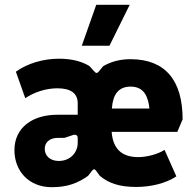

<svg xmlns="http://www.w3.org/2000/svg" viewBox="-20 -767 815 798"><path d="M195 11C261 11 303 -6 346 -36L363 -58C368 -65 374 -65 379 -58L395 -36C430 -7 473 10 546 10C605 10 668 -4 713 -34L664 -144C634 -125 588 -114 555 -114C496 -114 450 -139 444 -219H717L739 -271C739 -433 667 -521 522 -521C477 -521 440 -510 409 -492L390 -469C384 -462 379 -462 373 -469L351 -493C319 -512 278 -523 225 -523C159 -523 93 -503 46 -469L85 -359C123 -384 170 -400 219 -400C274 -400 303 -379 303 -338V-290H217C118 -290 40 -239 40 -143C40 -56 100 11 195 11ZM224 -98C189 -98 166 -119 166 -148C166 -177 188 -194 221 -194H248L284 -206C294 -209 303 -205 303 -195V-173C303 -134 273 -98 224 -98ZM601 -316H445C449 -374 472 -407 523 -407C581 -407 596 -362 601 -316ZM320 -577H435L519 -747H380Z"/></svg>

Font: Finlandica
Style: Bold
Weight: 700
Designer: Niklas Ekholm, Juho Hiilivirta, Jaakko Suomalainen
Foundry: Helsinki Type Studio
Version: Version 2.000;Glyphs 3.2 (3202)